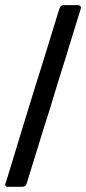

<svg xmlns="http://www.w3.org/2000/svg" viewBox="-20 -720 332 740"><path d="M65.4 0Q65.4 0 65.4 0Q65.4 0 65.4 0Q71.3 0 76.2 -2.9Q81.1 -5.9 83 -12.7Q83 -12.7 94.7 -51.8Q107.4 -90.8 126 -152.3Q135.7 -184.6 147.5 -222.7Q159.2 -259.8 171.9 -298.8Q186.5 -347.7 201.2 -395.5Q216.8 -444.3 230.5 -489.3Q255.9 -572.3 273.4 -628.9Q291 -685.5 291 -685.5Q291 -685.5 291 -685.5Q291 -685.5 291 -685.5Q292 -687.5 292 -689.5Q292 -690.4 292 -691.4Q291 -693.4 290 -696.3Q288.1 -698.2 286.1 -699.2Q284.2 -700.2 281.2 -700.2Q281.2 -700.2 253.9 -700.2Q226.6 -700.2 226.6 -700.2Q226.6 -700.2 226.6 -700.2Q226.6 -700.2 226.6 -700.2Q220.7 -700.2 215.8 -697.3Q210.9 -693.4 209 -686.5Q209 -686.5 205.1 -674.8Q201.2 -663.1 195.3 -642.6Q182.6 -602.5 163.1 -538.1Q143.6 -473.6 120.1 -400.4Q92.8 -311.5 65.4 -222.7Q39.1 -134.8 21.5 -78.1Q11.7 -47.9 6.8 -30.3Q1 -12.7 1 -12.7Q1 -12.7 1 -12.7Q1 -12.7 1 -12.7Q0 -9.8 0 -7.8Q0 -4.9 2 -2.9Q3.9 0 10.7 0Q10.7 0 38.1 0Q65.4 0 65.4 0Z"/></svg>

Font: Franchise Goodkids
Style: Regular
Weight: 500
Designer: ""
Version: ""